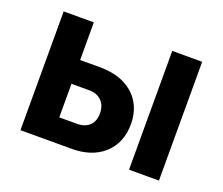

<svg xmlns="http://www.w3.org/2000/svg" viewBox="-93 -660 923 796"><g transform="rotate(20 368.5 -262.0)"><path d="M289 0Q376 0 429 -46Q485 -96 485 -180Q485 -222 470 -256Q455 -290 427 -313Q373 -358 284 -358H196V-524H63V0ZM674 0V-524H542V0ZM196 -253H275Q308 -253 328.5 -233Q349 -213 349 -178Q349 -143 329 -124Q309 -105 275 -105H196Z"/></g></svg>

Font: RT Raleway Bold
Style: Regular
Weight: 400
Designer: Matt McInerney, Pablo Impallari, Rodrigo Fuenzalida — Edited by Milan Moffatt in April 2016
Foundry: Matt McInerney, Pablo Impallari, Rodrigo Fuenzalida — Edited by Milan Moffatt in April 2016
Version: Version 3.001